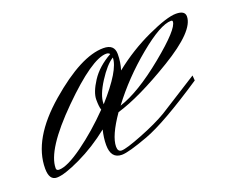

<svg xmlns="http://www.w3.org/2000/svg" viewBox="-65 -365 563 461"><g transform="rotate(-20 216.5 -135.0)"><path d="M238 -225Q220 -214 199.5 -182Q179 -150 179 -129V-127Q238 -193 238 -225ZM399 -260Q372 -260 315 -213Q258 -166 216 -110Q266 -126 334.5 -182Q403 -238 403 -257Q403 -260 399 -260ZM25 -16Q46 -16 87.5 -46Q129 -76 169 -117Q166 -125 166 -143.5Q166 -162 183.5 -189Q201 -216 235 -235Q232 -239 226 -239Q189 -239 103.5 -154Q18 -69 18 -22Q18 -16 25 -16ZM-6 -30Q-6 -105 80.5 -179.5Q167 -254 224 -254Q252 -254 252 -229Q252 -208 246 -189Q291 -225 342 -248.5Q393 -272 416 -272Q439 -272 439 -257Q439 -220 351.5 -167Q264 -114 206 -97Q172 -48 172 -21Q172 -8 182 -8Q194 -8 236 -24.5Q278 -41 305 -57L403 -119L404 -106Q299 -36 247.5 -17Q196 2 179 2Q151 2 151 -33Q151 -51 156 -71Q117 -40 75 -20Q33 0 13.5 0Q-6 0 -6 -30Z"/></g></svg>

Font: Herr Von Muellerhoff
Style: Regular
Weight: 400
Version: Version 1.000